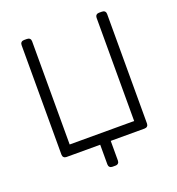

<svg xmlns="http://www.w3.org/2000/svg" viewBox="-148 -820 996 1080"><g transform="rotate(-20 350.0 -280.0)"><path d="M340 140Q330 140 324 134Q318 128 318 118V0H116Q106 0 100 -6Q94 -12 94 -22V-678Q94 -688 100 -694Q106 -700 116 -700H134Q145 -700 151 -694Q157 -688 157 -678V-60H543V-678Q543 -688 549 -694Q555 -700 565 -700H583Q594 -700 600 -694Q606 -688 606 -678V-22Q606 -12 600 -6Q594 0 583 0H381V118Q381 128 375 134Q369 140 358 140Z"/></g></svg>

Font: Rubik Light
Style: Regular
Weight: 300
Designer: Hubert and Fischer
Foundry: Hubert and Fischer
Version: Version 2.300;gftools[0.9.30]